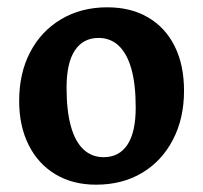

<svg xmlns="http://www.w3.org/2000/svg" viewBox="-20 -493 556 525"><path d="M242.6 12Q179.3 12 131.9 -16.2Q84.5 -44.5 58.5 -96.3Q32.4 -148.2 32.4 -216.8Q32.4 -293.3 62.7 -350.8Q92.9 -408.3 147.5 -440.6Q202.1 -473 273.4 -473Q338.1 -473 385.2 -445.2Q432.4 -417.5 457.8 -366.3Q483.2 -315.2 483.2 -244.7Q483.2 -169.2 452.9 -111Q422.6 -52.7 368.6 -20.4Q314.5 12 242.6 12ZM263.4 -63.2Q305.9 -63.2 328.5 -97.4Q351.1 -131.6 351.1 -199.2Q351.1 -262.4 339.2 -304.6Q327.3 -346.7 304.6 -368Q281.8 -389.3 249.7 -389.3Q207.3 -389.3 184.6 -355Q162 -320.7 162 -253.4Q162 -189.8 173.9 -147.5Q185.8 -105.1 208.6 -84.1Q231.3 -63.2 263.4 -63.2Z"/></svg>

Font: Alegreya
Style: Regular
Weight: 400
Designer: Juan Pablo del Peral
Foundry: Huerta Tipografica
Version: Version 2.009